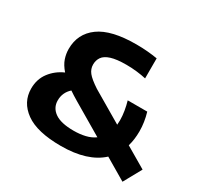

<svg xmlns="http://www.w3.org/2000/svg" viewBox="-158 -949 1205 1158"><g transform="rotate(30 445.0 -370.0)"><path d="M391 9Q225 9 144 -49.2Q63 -107.5 63 -202Q63 -267.5 99 -315Q135 -362.5 192 -387.5Q161.5 -422.5 150.5 -455.5Q139.5 -488.5 139.5 -522Q139.5 -628 222.8 -688.8Q306 -749.5 479.5 -749.5Q522.5 -749.5 559 -746.2Q595.5 -743 627.5 -737.5V-598Q599 -604.5 563 -608.8Q527 -613 490 -613Q422 -613 383.5 -600.8Q345 -588.5 329.5 -566.2Q314 -544 314 -514Q314 -483.5 333.8 -458.5Q353.5 -433.5 407.5 -398L621.5 -272Q623 -287 623 -303.5Q623 -333.5 617.5 -366.8Q612 -400 603 -431H739Q758 -367 758 -304.5Q758 -247.5 744 -199.5L889.5 -114L821 10L671 -78.5Q576 9 391 9ZM237.5 -220Q237.5 -169 280.2 -139Q323 -109 411 -109Q455 -109 491.8 -117.8Q528.5 -126.5 556 -146.5L339 -274.5Q306 -294 279 -312.5Q237.5 -275.5 237.5 -220Z"/></g></svg>

Font: Encode Sans Expanded Expanded
Style: Bold
Weight: 700
Width: 7
Designer: Multiple Designers
Foundry: Impallari Type
Version: Version 3.000; ttfautohint (v1.8.3) -l 8 -r 50 -G 200 -x 14 